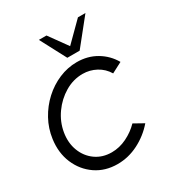

<svg xmlns="http://www.w3.org/2000/svg" viewBox="-179 -808 858 930"><g transform="rotate(-30 250.5 -343.0)"><path d="M367.5 -122 422 -91.5Q381 -44 325 -15.5Q269 13 208 13Q139 13 87.2 -22.5Q35.5 -58 10.2 -117.8Q-15 -177.5 -5 -250Q2.5 -305 28.8 -352.8Q55 -400.5 94.5 -436.8Q134 -473 182.2 -493.5Q230.5 -514 282 -514Q343 -514 391 -485.5Q439 -457 466.5 -409L408 -378.5Q387.5 -413 352.5 -431.8Q317.5 -450.5 278 -450.5Q225.5 -450.5 178.8 -422.8Q132 -395 99.8 -349.5Q67.5 -304 58.5 -250Q49.5 -195.5 67 -150Q84.5 -104.5 122.5 -77.5Q160.5 -50.5 212 -50.5Q255 -50.5 296 -70.5Q337 -90.5 367.5 -122ZM253.5 -555 177.5 -699H220L293.5 -597L396 -699H438L322.5 -555Z"/></g></svg>

Font: Urbanist Light
Style: Italic
Weight: 300
Italic angle: -8°
Designer: Corey Hu
Foundry: Corey Hu
Version: Version 1.330; ttfautohint (v1.8.4.7-5d5b)